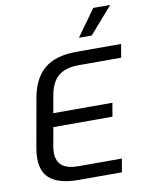

<svg xmlns="http://www.w3.org/2000/svg" viewBox="-99 -993 814 1062"><g transform="rotate(-10 308.5 -461.5)"><path d="M50 -156Q50 -187 55 -212L104 -488Q123 -595 186 -647.5Q249 -700 367 -700H617L604 -625H364Q293 -625 252.5 -592.5Q212 -560 199 -488L181 -388H513L500 -312H168L150 -212Q146 -193 146 -172Q146 -123 176 -99Q206 -75 267 -75H511L498 0H258Q152 0 101 -38Q50 -76 50 -156ZM500 -923H595L465 -774H393Z"/></g></svg>

Font: KoHo Medium
Style: Italic
Weight: 500
Italic angle: -10°
Designer: Cadson Demak & Katatrad Team
Foundry: Cadson Demak Co.,Ltd.
Version: Version 1.000